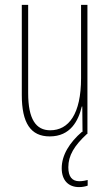

<svg xmlns="http://www.w3.org/2000/svg" viewBox="-20 -547 448 784"><path d="M259 136C259 88 283 48 335 0H337V-527H311V-228C311 -82 261 -15 185 -15C127 -15 95 -60 95 -167V-527H69V-159C69 -45 105 10 183 10C268 10 300 -54 314 -112H316L317 -8L315 -9C264 35 232 86 232 140C232 189 259 217 303 217C317 217 330 214 338 211V188C332 190 316 193 304 193C274 193 259 174 259 136Z"/></svg>

Font: Noto Sans Georgian ExtraCondensed Thin
Style: Regular
Weight: 100
Width: 2
Designer: Monotype Design Team, Akaki Razmadze
Foundry: Google LLC
Version: Version 2.005